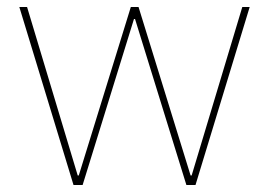

<svg xmlns="http://www.w3.org/2000/svg" viewBox="-20 -526 765 546"><path d="M35 -506H57L201 -27H204L352 -506H374L522 -27H525L669 -506H690L536 0H510L364 -472H361L215 0H189Z"/></svg>

Font: IBM Plex Sans Arabic Thin
Style: Regular
Weight: 100
Designer: Mike Abbink, Paul van der Laan, Pieter van Rosmalen, Wael Morcos, Khajak Apelian
Foundry: Bold Monday
Version: Version 1.101